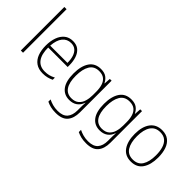

<svg xmlns="http://www.w3.org/2000/svg" viewBox="-50 -1510 2370 2370"><g transform="rotate(45 1135.0 -325.5)"><path d="M121 -66H82V-826H121Z M457 -605Q520 -605 559 -572.5Q598 -540 616.5 -485Q635 -430 635 -363V-331H295Q294 -215 339.5 -153Q385 -91 473 -91Q513 -91 545 -99Q577 -107 616 -127V-89Q583 -73 548.5 -64.5Q514 -56 472 -56Q398 -56 350 -90Q302 -124 279 -185Q256 -246 256 -328Q256 -407 278.5 -470Q301 -533 345.5 -569Q390 -605 457 -605ZM457 -571Q388 -571 345.5 -519Q303 -467 296 -365H597Q598 -424 583 -471Q568 -518 537 -544.5Q506 -571 457 -571Z M945 -605Q1007 -605 1043 -578Q1079 -551 1098 -510H1101L1107 -595H1138V-42Q1138 60 1089.5 117.5Q1041 175 930 175Q879 175 840 165.5Q801 156 769 140V101Q802 118 842 129Q882 140 930 140Q1019 140 1059.5 93.5Q1100 47 1100 -39V-78Q1100 -102 1100.5 -124Q1101 -146 1103 -172H1100Q1082 -117 1040 -86.5Q998 -56 935 -56Q844 -56 793 -124Q742 -192 742 -326Q742 -456 792.5 -530.5Q843 -605 945 -605ZM947 -571Q861 -571 821.5 -505.5Q782 -440 782 -326Q782 -209 822 -149.5Q862 -90 939 -90Q1001 -90 1036.5 -121Q1072 -152 1086 -201Q1100 -250 1100 -305V-365Q1100 -425 1085.5 -471.5Q1071 -518 1037.5 -544.5Q1004 -571 947 -571Z M1476 -605Q1538 -605 1574 -578Q1610 -551 1629 -510H1632L1638 -595H1669V-42Q1669 60 1620.5 117.5Q1572 175 1461 175Q1410 175 1371 165.5Q1332 156 1300 140V101Q1333 118 1373 129Q1413 140 1461 140Q1550 140 1590.5 93.5Q1631 47 1631 -39V-78Q1631 -102 1631.5 -124Q1632 -146 1634 -172H1631Q1613 -117 1571 -86.5Q1529 -56 1466 -56Q1375 -56 1324 -124Q1273 -192 1273 -326Q1273 -456 1323.5 -530.5Q1374 -605 1476 -605ZM1478 -571Q1392 -571 1352.5 -505.5Q1313 -440 1313 -326Q1313 -209 1353 -149.5Q1393 -90 1470 -90Q1532 -90 1567.5 -121Q1603 -152 1617 -201Q1631 -250 1631 -305V-365Q1631 -425 1616.5 -471.5Q1602 -518 1568.5 -544.5Q1535 -571 1478 -571Z M2216 -331Q2216 -205 2165 -130.5Q2114 -56 2010 -56Q1909 -56 1856.5 -130.5Q1804 -205 1804 -332Q1804 -461 1858 -533Q1912 -605 2013 -605Q2083 -605 2128 -570.5Q2173 -536 2194.5 -474.5Q2216 -413 2216 -331ZM1844 -332Q1844 -220 1884.5 -155.5Q1925 -91 2010 -91Q2097 -91 2137 -155Q2177 -219 2177 -331Q2177 -402 2160.5 -456Q2144 -510 2108 -540.5Q2072 -571 2013 -571Q1928 -571 1886 -508Q1844 -445 1844 -332Z"/></g></svg>

Font: Noto Sans Malayalam UI SemiCondensed ExtraLight
Style: Regular
Weight: 200
Width: 4
Designer: Jelle Bosma - Monotype Design Team
Foundry: Monotype Imaging Inc.
Version: Version 2.104; ttfautohint (v1.8.4.7-5d5b)